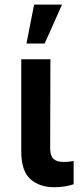

<svg xmlns="http://www.w3.org/2000/svg" viewBox="-20 -801 343 828"><path d="M197.4 -545.5 196.4 -158.7Q197.1 -128.2 211.1 -115.4Q225.1 -102.6 255.3 -102.6Q268.5 -102.6 279.5 -104Q290.5 -105.5 297.6 -106.9V-6.4Q281.6 -1.1 260.7 2.7Q239.7 6.4 214.1 6.4Q149.9 6.4 110.8 -28.8Q71.7 -63.9 71.7 -147V-545.5ZM94.1 -613.3 127.1 -781.2H247.5L172.6 -613.3Z"/></svg>

Font: Inter P Semi Bold
Style: Regular
Weight: 600
Designer: Rasmus Andersson
Foundry: rsms
Version: Version 3.018;git-588b23468